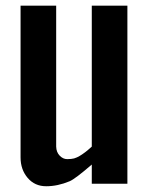

<svg xmlns="http://www.w3.org/2000/svg" viewBox="-20 -645 524 674"><path d="M52.2 -92.3V-625H177.2V-130.4Q177.7 -110.8 189.5 -98.6Q201.2 -86.4 215.8 -86.4Q230.5 -86.4 240.2 -88.9Q250 -91.8 259.8 -97.7Q269.5 -103.5 274.4 -107.4Q280.3 -111.3 290 -119.6Q299.8 -128.4 302.2 -130.4V-625H427.2V0H302.2V-67.4Q244.1 -17.1 224.6 -8.8Q182.6 8.8 142.1 8.8Q102.1 8.8 77.1 -20.5Q52.2 -49.8 52.2 -92.3Z"/></svg>

Font: Oswald
Style: Book
Weight: 400
Designer: vernon adams
Foundry: vernon adams
Version: Version 1.000